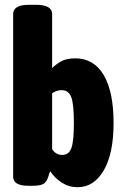

<svg xmlns="http://www.w3.org/2000/svg" viewBox="-20 -775 514 803"><path d="M304 8Q268 8 238 -11.5Q208 -31 190 -59Q187 -51 185 -45.5Q183 -40 181 -33Q174 -12 160 -5Q146 2 114 2H99Q35 2 35 -36V-717Q35 -735 51 -745Q67 -755 104 -755H128Q165 -755 181.5 -745Q198 -735 198 -717V-490Q211 -504 234 -517.5Q257 -531 295 -531Q372 -531 413.5 -461.5Q455 -392 455 -260Q455 -133 414 -62.5Q373 8 304 8ZM240 -127Q268 -127 278.5 -155.5Q289 -184 289 -261Q289 -342 277.5 -370Q266 -398 238 -398Q226 -398 215.5 -394Q205 -390 198 -385V-151Q214 -127 240 -127Z"/></svg>

Font: Asap Condensed ExtraBold
Style: Regular
Weight: 800
Width: 3
Designer: Pablo Cosgaya
Foundry: Omnibus-Type
Version: Version 3.001; ttfautohint (v1.8.4.7-5d5b)